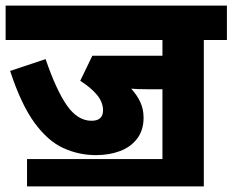

<svg xmlns="http://www.w3.org/2000/svg" viewBox="-20 -642 826 682"><path d="M76 -77H557V-325H503Q488 -325 473 -325.5Q458 -326 446 -327Q467 -304 478.5 -279Q490 -254 490 -224Q490 -180 467.5 -150Q445 -120 406.5 -105.5Q368 -91 321 -91Q260 -91 205 -116Q150 -141 102.5 -206Q55 -271 16 -390L142 -432Q180 -321 218 -267Q256 -213 305 -213Q346 -213 346 -250Q346 -279 324.5 -305Q303 -331 265 -355L308 -444H557V-500H0V-622H786V-500H704V20H76Z"/></svg>

Font: Noto Sans Devanagari UI SemiCondensed ExtraBold
Style: Regular
Weight: 800
Width: 4
Designer: Jelle Bosma - Monotype Design Team
Foundry: Monotype Imaging Inc.
Version: Version 2.004; ttfautohint (v1.8.4.7-5d5b)